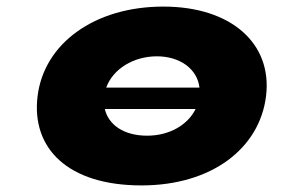

<svg xmlns="http://www.w3.org/2000/svg" viewBox="-20 -548 859 583"><path d="M585.7 -282H302.5C323.1 -338.9 385.6 -377 456.4 -377C526.1 -377 579.1 -338.9 585.7 -282ZM298.2 -217H573.9C549.9 -168.2 493.8 -136 426.8 -136C356.9 -136 309.7 -168.2 298.2 -217ZM94.1 -256C74.7 -98 185.6 15 409.5 15C623.6 15 768.4 -98 787.8 -256C807.5 -416 681.8 -528 476.1 -528C266.8 -528 113.7 -416 94.1 -256Z"/></svg>

Font: Hussar
Style: BdSuprExtOblOne
Weight: 700
Foundry: Cannot Into Space Fonts
Version: Version 2.00